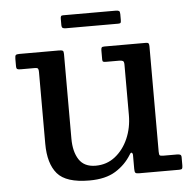

<svg xmlns="http://www.w3.org/2000/svg" viewBox="-50 -710 785 772"><g transform="rotate(-5 343.0 -324.5)"><path d="M116 -151V-441Q116 -450.5 113.5 -454.2Q111 -458 102 -458H44Q34 -458 30 -460.2Q26 -462.5 26 -472.5V-501.5Q26 -513.5 29.2 -516.8Q32.5 -520 44 -520H203.5Q215 -520 218.8 -517.5Q222.5 -515 222.5 -504V-162.5Q222.5 -109.5 243.5 -77.5Q264.5 -45.5 310.5 -45.5Q355.5 -45.5 389.2 -72Q423 -98.5 442 -142Q461 -185.5 461 -237V-440.5Q461 -452.5 456.2 -455.2Q451.5 -458 440.5 -458H388.5Q381 -458 377.2 -459.5Q373.5 -461 373.5 -468.5V-505Q373.5 -513.5 375.8 -516.8Q378 -520 386.5 -520H555Q563 -520 565.2 -516.5Q567.5 -513 567.5 -504.5V-79.5Q567.5 -67.5 570.5 -64.8Q573.5 -62 585.5 -62H641Q648 -62 652.8 -59.8Q657.5 -57.5 657.5 -49.5V-17Q657.5 -7 655.2 -3.5Q653 0 643.5 0H481Q469.5 0 466.5 -3.8Q463.5 -7.5 463.5 -19.5V-76Q463.5 -81.5 459.8 -84.5Q456 -87.5 450.5 -78Q426.5 -38.5 386 -13.5Q345.5 11.5 280.5 11.5Q186.5 11.5 151.2 -29.8Q116 -71 116 -151ZM222 -622.5V-646Q222 -653 223.8 -656.2Q225.5 -659.5 232 -659.5H445Q454.5 -659.5 458.2 -656.8Q462 -654 462 -644V-621.5Q462 -613.5 460.5 -610Q459 -606.5 451 -606.5H239.5Q230 -606.5 226 -609.2Q222 -612 222 -622.5Z"/></g></svg>

Font: Besley* Medium
Style: Regular
Weight: 500
Designer: Owen Earl
Foundry: indestructible type*
Version: Version 3.000; ttfautohint (v1.8.3)